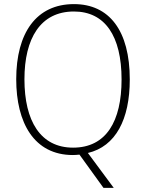

<svg xmlns="http://www.w3.org/2000/svg" viewBox="-20 -745 711 935"><path d="M612 -358C612 -596 512 -725 340 -725C157 -725 59 -585 59 -359C59 -147 146 10 335 10C345 10 356 9 367 8L484 170H534L408 0C543 -32 612 -163 612 -358ZM99 -359C99 -558 177 -689 340 -689C491 -689 572 -570 572 -358C572 -154 497 -26 336 -26C177 -26 99 -156 99 -359Z"/></svg>

Font: Noto Sans Myanmar UI SemiCondensed ExtraLight
Style: Regular
Weight: 200
Width: 4
Designer: Monotype Design Team
Foundry: Monotype Imaging Inc.
Version: Version 2.103